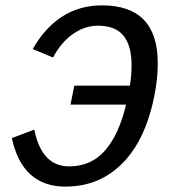

<svg xmlns="http://www.w3.org/2000/svg" viewBox="-20 -689 640 719"><path d="M244.1 -297.4 258.3 -368.2H466.3Q472.7 -407.2 472.7 -444.3Q472.7 -518.1 442.4 -555.4Q412.1 -592.8 346.7 -592.8Q297.4 -592.8 252.9 -561.5Q208.5 -530.3 178.7 -473.6L102.5 -505.4Q196.8 -668.9 361.8 -668.9Q570.8 -668.9 570.8 -452.6Q570.8 -371.1 545.9 -278.8Q521 -186.5 475.8 -122.3Q430.7 -58.1 367.7 -24.2Q304.7 9.8 225.1 9.8Q63.5 9.8 24.4 -171.9L108.4 -203.6Q136.2 -65.9 238.8 -65.9Q321.8 -65.9 373.8 -126Q425.8 -186 452.1 -297.4Z"/></svg>

Font: Liberation Mono
Style: Italic
Weight: 400
Italic angle: -12°
Monospace: yes
Designer: Steve Matteson
Foundry: Ascender Corporation
Version: Version 2.1.5